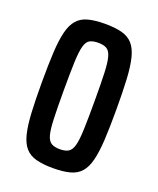

<svg xmlns="http://www.w3.org/2000/svg" viewBox="-106 -584 541 658"><g transform="rotate(20 165.0 -255.0)"><path d="M165 8Q129 8 104 1.5Q79 -5 64 -22Q49 -39 41.5 -69Q34 -99 31.5 -144.5Q29 -190 29 -255Q29 -320 31.5 -365.5Q34 -411 41.5 -441Q49 -471 64 -488Q79 -505 104 -511.5Q129 -518 165 -518Q201 -518 226 -511.5Q251 -505 266 -488Q281 -471 288.5 -441Q296 -411 298.5 -365.5Q301 -320 301 -255Q301 -190 298.5 -144.5Q296 -99 288.5 -69Q281 -39 266 -22Q251 -5 226 1.5Q201 8 165 8ZM165 -61Q184 -61 195.5 -67.5Q207 -74 212.5 -93Q218 -112 219.5 -151Q221 -190 221 -255Q221 -320 219.5 -358.5Q218 -397 212.5 -416.5Q207 -436 195.5 -442.5Q184 -449 165 -449Q146 -449 134.5 -443Q123 -437 117.5 -417.5Q112 -398 110.5 -359Q109 -320 109 -255Q109 -190 110.5 -151Q112 -112 117.5 -93Q123 -74 134.5 -67.5Q146 -61 165 -61Z"/></g></svg>

Font: Saira UltraCondensed SemiBold
Style: Regular
Weight: 600
Width: 1
Designer: Hector Gatti with collaboration of the Omnibus-Type team
Foundry: Omnibus-Type
Version: Version 1.101